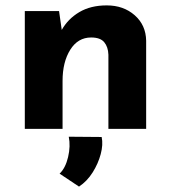

<svg xmlns="http://www.w3.org/2000/svg" viewBox="-20 -478 634 712"><path d="M199 -437 209 -367Q232 -408 274 -433Q316 -458 376 -458Q438 -458 479.5 -421.5Q521 -385 522 -327V0H382V-275Q381 -304 366.5 -321.5Q352 -339 318 -339Q269 -339 240.5 -293.5Q212 -248 212 -178V0H72V-437ZM273 214 201 166Q223 145 232.5 104.5Q242 64 235 29L357 30Q363 58 353.5 93.5Q344 129 323.5 161.5Q303 194 273 214Z"/></svg>

Font: Reem Kufi Ink
Style: Bold
Weight: 700
Designer: Khaled Hosny
Version: Version 1.002